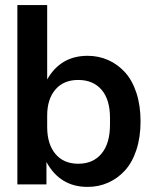

<svg xmlns="http://www.w3.org/2000/svg" viewBox="-20 -731 608 761"><path d="M327.1 9.8Q217.8 9.8 164.1 -88.9V0H48.8V-710.9H167V-416Q220.2 -509.8 327.1 -509.8Q371.1 -509.8 408.9 -492.9Q446.8 -476.1 475.6 -444.3Q504.4 -412.6 520.8 -362.5Q537.1 -312.5 537.1 -250Q537.1 -187.5 520.8 -137.5Q504.4 -87.4 475.6 -55.7Q446.8 -23.9 408.9 -7.1Q371.1 9.8 327.1 9.8ZM167 -228Q167 -160.2 199.5 -121.1Q231.9 -82 290 -82Q349.1 -82 382.6 -122.3Q416 -162.6 416 -237.8V-263.2Q416 -336.4 382.6 -375.2Q349.1 -414.1 290 -414.1Q231.9 -414.1 199.5 -376Q167 -337.9 167 -272.9Z"/></svg>

Font: TASA Orbiter Display SemiBold
Style: Regular
Weight: 600
Designer: Weizhong Zhang
Version: Version 1.000;Glyphs 3.1.2 (3151)